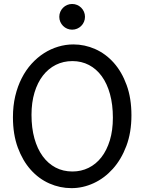

<svg xmlns="http://www.w3.org/2000/svg" viewBox="-20 -953 753 985"><path d="M654.3 -361.3Q654.3 -273.4 628.2 -204.1Q602.1 -134.8 558.8 -86.7Q515.6 -38.6 460.4 -13.2Q405.3 12.2 346.7 12.2Q287.6 12.2 233.4 -11.7Q179.2 -35.6 137.7 -82Q96.2 -128.4 71.3 -196Q46.4 -263.7 46.4 -351.6Q46.4 -410.2 58.3 -460.4Q70.3 -510.7 91.6 -552.2Q112.8 -593.8 142.1 -626Q171.4 -658.2 205.8 -680.2Q240.2 -702.1 278.6 -713.6Q316.9 -725.1 356.4 -725.1Q414.6 -725.1 468.5 -701.2Q522.5 -677.2 563.7 -630.9Q605 -584.5 629.6 -516.8Q654.3 -449.2 654.3 -361.3ZM559.1 -349.1Q559.1 -416.5 544.2 -470.5Q529.3 -524.4 502 -562Q474.6 -599.6 436.3 -619.6Q397.9 -639.6 351.6 -639.6Q305.2 -639.6 266.6 -620.4Q228 -601.1 200.2 -565.2Q172.4 -529.3 157 -478.3Q141.6 -427.2 141.6 -363.8Q141.6 -296.9 156.5 -243.2Q171.4 -189.5 199 -151.6Q226.6 -113.8 265.1 -93.5Q303.7 -73.2 351.6 -73.2Q396.5 -73.2 434.6 -92Q472.7 -110.8 500.2 -146.2Q527.8 -181.6 543.5 -232.9Q559.1 -284.2 559.1 -349.1ZM284.2 -866.7Q284.2 -880.4 289.3 -892.3Q294.4 -904.3 303.5 -913.3Q312.5 -922.4 324.5 -927.5Q336.4 -932.6 350.1 -932.6Q363.8 -932.6 375.7 -927.5Q387.7 -922.4 396.7 -913.3Q405.8 -904.3 410.9 -892.3Q416 -880.4 416 -866.7Q416 -853 410.9 -841.1Q405.8 -829.1 396.7 -820.1Q387.7 -811 375.7 -805.9Q363.8 -800.8 350.1 -800.8Q336.4 -800.8 324.5 -805.9Q312.5 -811 303.5 -820.1Q294.4 -829.1 289.3 -841.1Q284.2 -853 284.2 -866.7Z"/></svg>

Font: Andika Afr
Style: Regular
Weight: 400
Designer: Victor Gaultney, Annie Olsen, Julie Remington, Don Collingsworth, Eric Hays, Becca Hirsbrunner
Foundry: SIL International
Version: Version 5.000